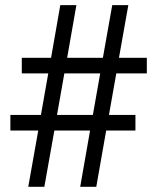

<svg xmlns="http://www.w3.org/2000/svg" viewBox="-20 -720 640 740"><path d="M545.9 -437H428.2L399.9 -276.9H502V-216.8H389.2L351.1 0H289.1L327.1 -216.8H189.5L150.9 0H88.9L127.4 -216.8H20V-276.9H137.7L166 -437H64V-497.1H176.8L212.4 -700.2H274.4L238.8 -497.1H376.5L412.6 -700.2H474.6L438.5 -497.1H545.9ZM337.9 -276.9 366.2 -437H228L199.7 -276.9Z"/></svg>

Font: Cinzel Black
Style: Regular
Weight: 900
Designer: Natanael Gama
Version: Version 1.001;PS 001.001;hotconv 1.0.56;makeotf.lib2.0.21325